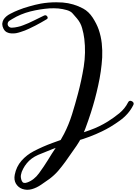

<svg xmlns="http://www.w3.org/2000/svg" viewBox="-20 -1363 1202 1698"><path d="M390.6 -1191.4Q366.2 -1177.7 341.8 -1163.1Q318.4 -1149.4 293 -1136.7Q272.5 -1127 237.3 -1109.4Q201.2 -1091.8 162.1 -1080.1Q141.6 -1073.2 121.1 -1069.3Q99.6 -1066.4 81.1 -1067.4Q58.6 -1068.4 40 -1078.1Q21.5 -1087.9 10.7 -1109.4Q0 -1130.9 0 -1149.4Q0 -1151.4 0 -1153.3Q2 -1173.8 11.7 -1190.4Q31.2 -1220.7 71.3 -1241.2Q110.4 -1261.7 143.6 -1274.4Q189.5 -1293 239.3 -1306.6Q289.1 -1321.3 340.8 -1331.1Q408.2 -1342.8 476.6 -1342.8Q504.9 -1342.8 534.2 -1340.8Q630.9 -1333 715.8 -1287.1Q764.6 -1260.7 799.8 -1207Q835 -1152.3 852.5 -1102.5Q873 -1043 879.9 -980.5Q886.7 -917 883.8 -854.5Q876 -730.5 848.6 -608.4Q822.3 -486.3 784.2 -368.2Q772.5 -333 760.7 -297.9Q748 -262.7 735.4 -227.5Q705.1 -144.5 657.2 -74.2Q609.4 -4.9 558.6 66.4Q527.3 109.4 494.1 148.4Q460.9 186.5 418 218.8Q383.8 243.2 343.8 270.5Q303.7 297.9 262.7 309.6Q242.2 315.4 221.7 315.4Q219.7 315.4 217.8 315.4Q196.3 314.5 176.8 307.6Q141.6 294.9 121.1 261.7Q101.6 228.5 110.4 182.6Q124 111.3 169.9 58.6Q216.8 5.9 279.3 -26.4Q358.4 -67.4 443.4 -98.6Q527.3 -129.9 612.3 -157.2Q696.3 -183.6 777.3 -212.9Q859.4 -242.2 934.6 -289.1Q984.4 -320.3 1035.2 -361.3Q1085 -402.3 1112.3 -457Q1123 -479.5 1146.5 -467.8Q1162.1 -459 1162.1 -446.3Q1162.1 -439.5 1158.2 -432.6Q1119.1 -353.5 1039.1 -295.9Q958 -237.3 881.8 -201.2Q774.4 -149.4 660.2 -117.2Q545.9 -85 435.5 -41Q380.9 -19.5 317.4 6.8Q254.9 34.2 216.8 81.1Q198.2 103.5 184.6 129.9Q169.9 156.2 165 184.6Q161.1 210 172.9 237.3Q184.6 263.7 219.7 251Q281.2 229.5 325.2 168.9Q369.1 108.4 402.3 54.7Q437.5 -3.9 476.6 -61.5Q515.6 -119.1 546.9 -179.7Q588.9 -261.7 617.2 -352.5Q645.5 -443.4 668.9 -532.2Q700.2 -648.4 720.7 -773.4Q740.2 -898.4 725.6 -1019.5Q719.7 -1067.4 706.1 -1114.3Q693.4 -1161.1 661.1 -1199.2Q639.6 -1224.6 623 -1243.2Q607.4 -1262.7 572.3 -1273.4Q535.2 -1284.2 496.1 -1288.1Q457 -1291 418.9 -1289.1Q335 -1283.2 248 -1261.7Q161.1 -1239.3 88.9 -1195.3Q78.1 -1188.5 63.5 -1179.7Q49.8 -1169.9 47.9 -1155.3Q45.9 -1138.7 57.6 -1127.9Q69.3 -1117.2 85.9 -1118.2Q111.3 -1119.1 135.7 -1125Q161.1 -1129.9 184.6 -1139.6Q232.4 -1157.2 278.3 -1180.7Q324.2 -1204.1 370.1 -1225.6Q387.7 -1233.4 398.4 -1216.8Q408.2 -1200.2 390.6 -1191.4Z"/></svg>

Font: Digory Doodles
Style: Regular
Weight: 400
Designer: Holds Worth Design
Version: Version 1.0